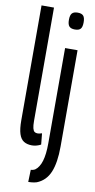

<svg xmlns="http://www.w3.org/2000/svg" viewBox="-103 -782 511 1032"><g transform="rotate(10 152.5 -266.5)"><path d="M104.3 -740V-121.9Q104.3 -95.8 107.8 -82Q111.4 -68.1 117.9 -63.4Q124.5 -58.7 133.6 -58.7Q138 -58.7 143.8 -59.5Q149.5 -60.4 158.3 -63.4L164.2 -2.9Q154.2 2.7 141.6 6.3Q128.9 10 116 10Q89 10 71.3 -1.1Q53.5 -12.1 44.9 -39.1Q36.3 -66.1 36.3 -113.5V-740ZM268.8 -536.2V-11.2Q268.8 77.6 247.1 129.5Q225.3 181.4 176.1 200.7Q169.4 202.7 161.8 204.2Q154.3 205.6 146.6 206.1Q138.9 206.6 130.6 206.8L132.7 140.2Q139.6 140.1 144.6 138.6Q149.7 137.2 155.2 134.4Q178.4 117.9 189.6 80.8Q200.8 43.8 200.8 -16.2V-536.2ZM235 -643.5Q213.5 -643.5 204.1 -653.8Q194.6 -664 194.6 -689.4Q194.6 -715 204.1 -725.2Q213.5 -735.5 235 -735.5Q256.4 -735.5 265.7 -725.2Q275 -715 275 -689.4Q275 -664 265.9 -653.8Q256.8 -643.5 235 -643.5Z"/></g></svg>

Font: Georama ExtraCondensed Thin
Style: Regular
Weight: 100
Width: 2
Designer: Jean-Baptiste Levee
Foundry: Production Type
Version: Version 1.001